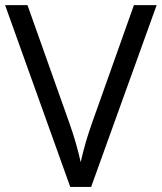

<svg xmlns="http://www.w3.org/2000/svg" viewBox="-20 -734 635 754"><path d="M505.9 -713.9H595.2L337.9 0H255.9L0 -713.9H87.9L252 -252Q280.3 -172.4 296.9 -97.2Q314.5 -176.3 342.8 -254.9Z"/></svg>

Font: f0_2797  
Style: Regular
Weight: 400
Foundry: Ascender Corporation
Version: Version 1.10